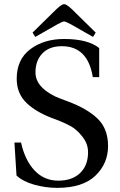

<svg xmlns="http://www.w3.org/2000/svg" viewBox="-20 -896 581 931"><path d="M50 -205H82Q101 -119 147.5 -69.5Q194 -20 263 -20Q330 -20 368.5 -57Q407 -94 407 -158Q407 -199 379.5 -233.5Q352 -268 325 -283Q298 -298 268 -310L250 -317Q161 -348 111 -394.5Q61 -441 61 -514Q61 -608 127 -657.5Q193 -707 291 -707Q406 -707 461 -663V-522H430Q406 -672 280 -672Q219 -672 185.5 -637Q152 -602 152 -545Q152 -503 186 -470Q220 -437 275 -417L307 -405Q404 -369 454 -320Q504 -271 504 -188Q504 -103 442.5 -44Q381 15 257 15Q201 15 146 -0.5Q91 -16 60 -45ZM138 -738 254 -852Q280 -876 291 -876Q302 -876 328 -852L444 -738L431 -717L324 -778Q298 -792 291 -792Q284 -792 258 -778L151 -717Z"/></svg>

Font: Heuristica
Style: Regular
Weight: 400
Version: Version 1.0.1 ; ttfautohint (v1.4.1)